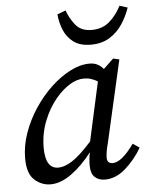

<svg xmlns="http://www.w3.org/2000/svg" viewBox="-53 -784 650 841"><g transform="rotate(-5 271.5 -363.5)"><path d="M119 -149Q119 -57 176 -57Q203 -57 237 -78.5Q271 -100 324 -159L381 -418Q368 -426 353 -431Q338 -436 321 -436Q289 -436 256.5 -415.5Q224 -395 196 -361Q163 -322 141 -266.5Q119 -211 119 -149ZM375 13Q347 13 330 -3Q313 -19 313 -54Q313 -85 319 -112Q275 -55 227.5 -21Q180 13 136 13Q96 13 65 -15Q34 -43 34 -110Q34 -165 53.5 -220.5Q73 -276 106 -326Q139 -376 180.5 -415Q222 -454 266 -476.5Q310 -499 351 -499Q371 -499 385.5 -491.5Q400 -484 412 -470L456 -512L483 -506L401 -146Q395 -124 392.5 -108Q390 -92 390 -82Q390 -56 415 -56Q454 -56 509 -133L538 -113Q508 -62 465.5 -24.5Q423 13 375 13ZM365 -581Q317 -581 288.5 -602.5Q260 -624 246.5 -657Q233 -690 230 -726L267 -740Q280 -703 304 -674Q328 -645 374 -645Q421 -645 452.5 -672.5Q484 -700 504 -740L539 -729Q527 -693 505 -659Q483 -625 448.5 -603Q414 -581 365 -581Z"/></g></svg>

Font: Source Serif 4 SmText
Style: Italic
Weight: 400
Italic angle: -12°
Designer: Frank Grießhammer
Foundry: Adobe
Version: Version 4.005;hotconv 1.1.0;makeotfexe 2.6.0